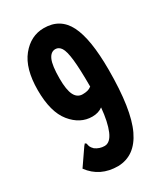

<svg xmlns="http://www.w3.org/2000/svg" viewBox="-164 -702 678 785"><g transform="rotate(-30 175.0 -309.5)"><path d="M157 11Q72 11 25 -53L78 -130L85 -138L91 -133Q92 -125 94.5 -118.5Q97 -112 107 -102Q127 -88 150 -88Q177 -88 193.5 -127Q210 -166 216 -232Q196 -217 167 -217Q110 -217 68.5 -268Q27 -319 27 -422Q27 -524 70 -577Q113 -630 175 -630Q252 -630 286 -562.5Q320 -495 320 -350Q320 -163 279 -77Q238 9 157 11ZM128 -419Q128 -365 140.5 -340.5Q153 -316 178 -316Q191 -316 201 -318.5Q211 -321 220 -328Q220 -412 215 -456Q210 -500 199.5 -516Q189 -532 173 -532Q151 -532 139.5 -506Q128 -480 128 -419Z"/></g></svg>

Font: Inconsolata ExtraCondensed Black
Style: Regular
Weight: 900
Width: 2
Monospace: yes
Designer: Raph Levien, Cyreal, Brenton Simpson
Foundry: Raph Levien, Cyreal, Google
Version: Version 3.001; ttfautohint (v1.8.2.53-6de2)